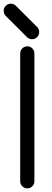

<svg xmlns="http://www.w3.org/2000/svg" viewBox="-33 -1036 287 1056"><path d="M78.1 -742.2Q78.1 -758.3 89.6 -769.8Q101.1 -781.2 117.2 -781.2Q133.3 -781.2 144.8 -769.8Q156.2 -758.3 156.2 -742.2V-39.1Q156.2 -22.9 144.8 -11.5Q133.3 0 117.2 0Q101.1 0 89.6 -11.5Q78.1 -22.9 78.1 -39.1ZM-12.7 -976.6Q-12.7 -992.7 -1.2 -1004.2Q10.3 -1015.6 26.4 -1015.6Q42.5 -1015.6 54.2 -1004.4L172.9 -885.7Q182.6 -874.5 182.6 -859.4Q182.6 -843.3 171.1 -831.8Q159.7 -820.3 143.6 -820.3Q127.9 -820.3 116.7 -830.6L-2 -949.2Q-12.7 -960.9 -12.7 -976.6Z"/></svg>

Font: Comfortaa
Style: Regular
Weight: 400
Designer: Johan Aakerlund
Foundry: Johan Aakerlund
Version: Version 2.001; ttfautohint (v1.4.1)